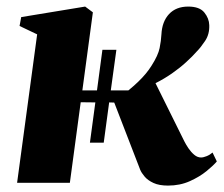

<svg xmlns="http://www.w3.org/2000/svg" viewBox="-20 -556 680 584"><path d="M491 8.5Q464 8.5 446.8 0.5Q429.5 -7.5 420 -18.8Q410.5 -30 406.5 -39.5L327.5 -244L312 -244.5L295.5 -122H253.5L270 -244.5L225.5 -245L192.5 0H32L93 -451.5L39.5 -477L44.5 -504L239 -536L262.5 -518.5L230.5 -281H275L291.5 -404.5H334L317 -281H370.5Q387 -294.5 400 -307Q413 -319.5 423 -331.5Q433 -343.5 440.5 -355.5Q461 -387.5 465.5 -409.8Q470 -432 471 -451.5Q473 -490.5 494.2 -513.2Q515.5 -536 552.5 -536Q587 -536 601.5 -518Q616 -500 616.5 -479.5Q617.5 -452 604 -431.8Q590.5 -411.5 579 -400Q565.5 -384.5 546 -366.8Q526.5 -349 502.8 -332.5Q479 -316 453 -303L540.5 -126.5Q545.5 -116.5 553.2 -105Q561 -93.5 570.8 -85.2Q580.5 -77 591.5 -77Q598.5 -77 608.5 -81Q618.5 -85 626.5 -92L639.5 -65Q630 -53.5 608.8 -36Q587.5 -18.5 557.5 -5Q527.5 8.5 491 8.5Z"/></svg>

Font: Merriweather 96pt Black
Style: Italic
Weight: 900
Italic angle: -7.8°
Version: Version 2.101